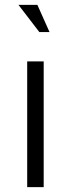

<svg xmlns="http://www.w3.org/2000/svg" viewBox="-20 -771 281 791"><path d="M92 0V-518H160V0ZM56 -751H134L184 -639H142Z"/></svg>

Font: Afta sans
Style: Regular
Weight: 400
Designer: par.qink
Foundry: Oriol Esparraguera Font
Version: Version 1.000